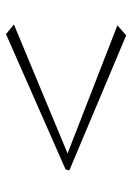

<svg xmlns="http://www.w3.org/2000/svg" viewBox="82 -678 450 655"><g transform="rotate(90 307.5 -350.0)"><path d="M96 -145 63 -172 503 -355 66 -525 100 -555 561 -361 557 -348Z"/></g></svg>

Font: Xiangcui Kesong Xiangcui Kesong
Style: Regular
Weight: 400
Version: Version 1.501;March 28, 2024;FontCreator 14.0.0.2814 64-bit